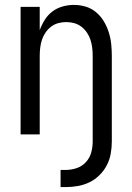

<svg xmlns="http://www.w3.org/2000/svg" viewBox="-20 -548 540 783"><path d="M227 215V145H248Q271 145 293 137.5Q315 130 330.5 113Q346 96 352 74Q358 52 358 29V-320Q358 -337 356 -353.5Q354 -370 349 -385.5Q344 -401 334.5 -415Q325 -429 312 -439Q299 -449 283 -453.5Q267 -458 250 -458Q233 -458 217 -453.5Q201 -449 188 -439Q175 -429 165.5 -415Q156 -401 151 -385.5Q146 -370 144 -353.5Q142 -337 142 -320V0H64V-520H142V-425Q150 -447 162.5 -467Q175 -487 193.5 -501Q212 -515 235 -521.5Q258 -528 281 -528Q306 -528 329.5 -521Q353 -514 372 -498Q391 -482 403.5 -461Q416 -440 423.5 -416.5Q431 -393 433.5 -368.5Q436 -344 436 -320V29Q436 54 431.5 79Q427 104 415.5 126Q404 148 386 166Q368 184 345.5 195Q323 206 298 210.5Q273 215 248 215Z"/></svg>

Font: Iosevka
Style: Regular
Weight: 400
Monospace: yes
Designer: Belleve Invis
Foundry: Belleve Invis
Version: Version 33.2.3; ttfautohint (v1.8.4)